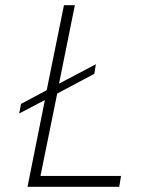

<svg xmlns="http://www.w3.org/2000/svg" viewBox="-20 -720 560 740"><path d="M439.5 0H86L153 -334.5L54 -282.5L61 -319.5L160 -372.5L226.5 -700H268.5L207.5 -397.5L349.5 -472.5L343.5 -435.5L200.5 -359.5L136 -42H446.5Z"/></svg>

Font: Argentum Sans ExtraLight
Style: Italic
Weight: 200
Italic angle: -11°
Designer: Julieta Ulanovsky (font), Cristiano Sobral (main changes and remaster)
Foundry: Julieta Ulanovsky (font), Cristiano Sobral (main changes and remaster)
Version: Version 2.007;June 15, 2022;FontCreator 14.0.0.2814 64-bit; 